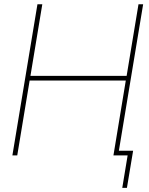

<svg xmlns="http://www.w3.org/2000/svg" viewBox="-20 -748 718 924"><path d="M39.6 0 160.2 -727.5H183.6L126.5 -382.8H589.4L646.5 -727.5H668.9L548.3 0H525.9L585.4 -360.4H122.6L63 0ZM568.4 156.2 594.2 0H541.5L545.4 -22.5H620.6L590.8 156.2Z"/></svg>

Font: Inter Display Thin
Style: Italic
Weight: 100
Italic angle: -9.39999°
Designer: Rasmus Andersson
Foundry: rsms
Version: Version 4.000;git-a52131595